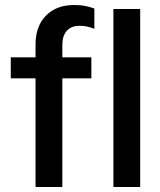

<svg xmlns="http://www.w3.org/2000/svg" viewBox="-20 -747 639 767"><path d="M122 0V-570Q122 -642 163.5 -684.5Q205 -727 276 -727Q302 -727 319.5 -723.5Q337 -720 357 -713V-632Q341 -638 327.5 -641Q314 -644 298 -644Q265 -644 247 -624Q229 -604 229 -568V0ZM23 -434V-518H345V-434ZM433 0V-711H540V0Z"/></svg>

Font: TikTok Sans 24pt Medium
Style: Regular
Weight: 500
Version: Version 4.000